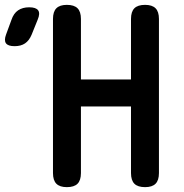

<svg xmlns="http://www.w3.org/2000/svg" viewBox="-136 -760 756 790"><path d="M-6 -617Q-16 -593 -33 -581.5Q-50 -570 -76 -570Q-103 -570 -111.5 -582Q-120 -594 -111 -618L-89 -678Q-80 -705 -61.5 -717.5Q-43 -730 -16 -730Q12 -730 21 -717.5Q30 -705 19 -679ZM403 -322H197V-48Q197 -18 183 -4Q169 10 139 10Q110 10 96 -4Q82 -18 82 -48V-682Q82 -712 96 -726Q110 -740 139 -740Q169 -740 183 -726Q197 -712 197 -682V-433H403V-682Q403 -712 417 -726Q431 -740 461 -740Q490 -740 504 -726Q518 -712 518 -682V-48Q518 -18 504 -4Q490 10 461 10Q431 10 417 -4Q403 -18 403 -48Z"/></svg>

Font: Maple Mono SemiBold
Style: Regular
Weight: 600
Monospace: yes
Designer: subframe7536
Version: Version 7.000